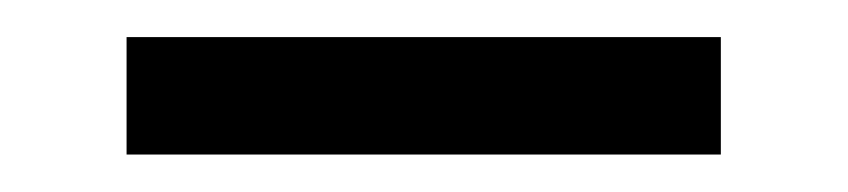

<svg xmlns="http://www.w3.org/2000/svg" viewBox="-20 -287 455 103"><path d="M47.9 -267.1H366.7V-204.1H47.9Z"/></svg>

Font: Fibel Sued LRS
Style: Regular
Weight: 400
Designer: Peter Wiegel
Foundry: Peter Wiegel
Version: Version 000.000